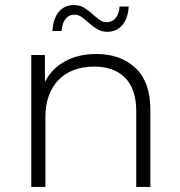

<svg xmlns="http://www.w3.org/2000/svg" viewBox="-20 -741 714 761"><path d="M362 -527Q458 -527 517 -471.5Q576 -416 576 -305V0H520V-300Q520 -388 476 -432.5Q432 -477 354 -477Q263 -477 211.5 -423.5Q160 -370 160 -277V0H104V-523H158V-416Q185 -469 237.5 -498Q290 -527 362 -527ZM405 -615Q383 -615 365.5 -625.5Q348 -636 333.5 -649Q319 -662 305 -672.5Q291 -683 276 -683Q253 -683 239.5 -665.5Q226 -648 224 -618H188Q190 -666 212.5 -693.5Q235 -721 273 -721Q296 -721 313 -710.5Q330 -700 344.5 -687Q359 -674 373 -663.5Q387 -653 402 -653Q425 -653 438.5 -669.5Q452 -686 454 -715H490Q488 -670 465.5 -642.5Q443 -615 405 -615Z"/></svg>

Font: Montserrat-Alt1 Light
Style: Regular
Weight: 300
Designer: Differentunic
Foundry: Differentunic
Version: Version 7.222